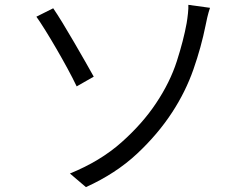

<svg xmlns="http://www.w3.org/2000/svg" viewBox="-20 -747 1040 791"><path d="M268.1 -32.2Q393.1 -83 480 -160.2Q566.9 -237.3 623 -321.8Q680.7 -408.2 708.5 -494.9Q736.3 -581.5 749 -651.9Q752 -669.4 754.4 -691.9Q756.8 -714.4 755.9 -727.1L845.2 -714.8Q838.9 -696.3 834 -675.5Q829.1 -654.8 827.1 -643.1Q809.1 -553.2 776.9 -461.2Q744.6 -369.1 689.9 -285.2Q630.9 -194.3 544.2 -113.3Q457.5 -32.2 334 23.9ZM199.2 -712.9Q215.3 -689.5 238.3 -651.9Q261.2 -614.3 285.6 -572.3Q310.1 -530.3 331.5 -492.7Q353 -455.1 366.2 -431.2L295.9 -391.1Q280.3 -423.8 258.3 -464.4Q236.3 -504.9 212.4 -546.1Q188.5 -587.4 166.7 -622.3Q145 -657.2 129.9 -678.2Z"/></svg>

Font: Shanggu Mono N
Style: Regular
Weight: 350
Designer: GuiWonder
Version: Version 1.021